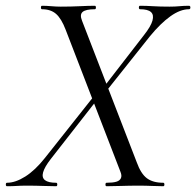

<svg xmlns="http://www.w3.org/2000/svg" viewBox="-37 -645 679 665"><path d="M332.2 0Q328.2 0 328.3 -6Q328.4 -12 332.2 -12Q353.8 -12 365.9 -15.6Q378 -19.2 381.9 -28.1Q385.8 -37 379.8 -51L190.4 -542Q175.6 -580.8 157.1 -596.9Q138.6 -613 108.6 -613Q104.8 -613 104.8 -619Q104.8 -625 108.6 -625Q124.2 -625 140.9 -623.5Q157.6 -622 173 -622Q209 -622 239.2 -623.5Q269.4 -625 291.4 -625Q295.2 -625 295.2 -619Q295.2 -613 291.4 -613Q260.2 -613 249.3 -603.8Q238.4 -594.6 247.2 -573L436.6 -83Q450.8 -43.4 471.7 -27.7Q492.6 -12 528.4 -12Q532.4 -12 532.4 -6Q532.4 0 528.4 0Q510.8 0 489.3 -1Q467.8 -2 444 -2Q411 -2 382.2 -1Q353.4 0 332.2 0ZM-12.8 0Q-16.8 0 -16.8 -6Q-16.8 -12 -12.8 -12Q16.4 -12 50.6 -33.6Q84.8 -55.2 118.8 -98.2L286 -309.2L297.6 -297.4L138.8 -94.2Q117.4 -66.6 112.3 -48.2Q107.2 -29.8 118.9 -20.9Q130.6 -12 157.4 -12Q161.4 -12 161.4 -6Q161.4 0 157.4 0Q135.4 0 112 -1Q88.6 -2 55.6 -2Q34.8 -2 20.9 -1Q7 0 -12.8 0ZM320.4 -315.8 309.4 -326.6 461.8 -523.6Q485.6 -553.8 491.1 -573.7Q496.6 -593.6 485.8 -603.3Q475 -613 448 -613Q444 -613 444 -619Q444 -625 448 -625Q470 -625 493 -623.5Q516 -622 550 -622Q570 -622 584.6 -623.5Q599.2 -625 617.4 -625Q622.4 -625 622.4 -619Q622.4 -613 617.4 -613Q587.4 -613 553.2 -588.6Q519 -564.2 481.8 -518.8Z"/></svg>

Font: Cormorant Light
Style: Italic
Weight: 300
Italic angle: -10°
Designer: Christian Thalmann (Catharsis Fonts)
Foundry: Catharsis Fonts
Version: Version 4.000